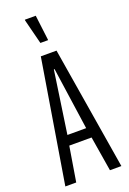

<svg xmlns="http://www.w3.org/2000/svg" viewBox="-169 -955 677 1011"><g transform="rotate(-20 169.5 -449.0)"><path d="M12 0 125 -688H213L326 0H262L230 -195H105L73 0ZM115 -251H220L170 -600H166ZM147 -755 112 -893V-898H173L190 -760V-755Z"/></g></svg>

Font: Saira Ultra Condensed
Style: Regular
Weight: 400
Width: 1
Designer: Hector Gatti with collaboration of the Omnibus-Type team
Foundry: Omnibus-Type
Version: Version 1.001; ttfautohint (v1.8)